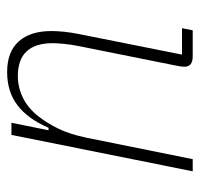

<svg xmlns="http://www.w3.org/2000/svg" viewBox="-31 -529 560 538"><g transform="rotate(-90 249.0 -260.0)"><path d="M38 0 140 -508H174L153 -404H160Q185 -462 223 -491Q261 -520 316 -520Q373 -520 402 -487.5Q431 -455 431 -396Q431 -379 429 -360Q427 -341 423 -321L365 -30H439L433 0H360Q331 0 331 -23Q331 -32 334 -46L389 -320Q393 -340 395 -360Q397 -380 397 -392Q397 -490 305 -490Q273 -490 243.5 -475.5Q214 -461 191 -431Q173 -408 157.5 -376.5Q142 -345 132 -297L72 0Z"/></g></svg>

Font: IBM Plex Sans Cond ExtLt
Style: Italic
Weight: 200
Width: 3
Italic angle: -11°
Designer: Mike Abbink, Paul van der Laan, Pieter van Rosmalen
Foundry: Bold Monday
Version: Version 1.3